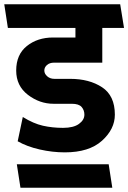

<svg xmlns="http://www.w3.org/2000/svg" viewBox="-31 -700 602 901"><path d="M551 -569H449V-406H223Q202 -406 189.5 -395Q177 -384 177 -369Q177 -354 190.5 -342Q204 -330 224 -330H298Q388 -330 448 -290.5Q508 -251 508 -162Q508 -94 447.5 -39.5Q387 15 273 15Q215 15 155.5 1.5Q96 -12 52 -37L76 -151Q126 -120 170.5 -110Q215 -100 265 -100Q314 -100 339.5 -118.5Q365 -137 365 -162Q365 -183 352 -198Q339 -213 306 -213H220Q155 -213 100 -255Q45 -297 45 -369Q45 -444 95 -484Q145 -524 218 -524H323V-569H6L-11 -680H533ZM496 181H65L48 71H479Z"/></svg>

Font: Palanquin Dark
Style: Regular
Weight: 400
Designer: Pria Ravichandran
Version: Version 1.001